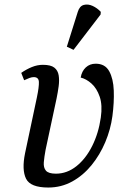

<svg xmlns="http://www.w3.org/2000/svg" viewBox="-20 -829 560 859"><path d="M196 10Q116 10 96.5 -29.5Q77 -69 92 -143L145 -393Q155 -441 154 -462.5Q153 -484 131 -484Q122 -484 111.5 -480Q101 -476 88 -470L75 -503Q98 -519 122.5 -529Q147 -539 172 -539Q207 -539 223 -526.5Q239 -514 242.5 -492Q246 -470 242.5 -443.5Q239 -417 233 -388L184 -159Q178 -127 176 -103Q174 -79 185.5 -65.5Q197 -52 230 -52Q280 -52 322 -85.5Q364 -119 392.5 -176Q421 -233 431 -303Q439 -359 426 -396.5Q413 -434 389.5 -455Q366 -476 341 -482Q346 -511 364 -527.5Q382 -544 408 -544Q450 -544 468.5 -510.5Q487 -477 489 -424Q491 -371 483 -310Q475 -250 451 -193Q427 -136 389.5 -90Q352 -44 303 -17Q254 10 196 10ZM309 -606 279 -620 328 -776Q336 -802 355 -807Q374 -812 394.5 -802.5Q415 -793 431 -776L430 -764Z"/></svg>

Font: Noto Serif Condensed
Style: Italic
Weight: 400
Width: 3
Italic angle: -12°
Designer: Monotype Design Team
Foundry: Monotype Imaging Inc.
Version: Version 2.014; ttfautohint (v1.8.4.7-5d5b)